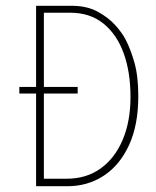

<svg xmlns="http://www.w3.org/2000/svg" viewBox="-20 -643 540 665"><path d="M105 2V-319H47V-342H105V-623H227Q281 -623 318.5 -602.5Q356 -582 380 -555Q404 -528 415 -506Q432 -474 445.5 -426.5Q459 -379 459 -310Q459 -210 427 -140.5Q395 -71 339.5 -34.5Q284 2 213 2ZM132 -24H211Q279 -24 328.5 -59.5Q378 -95 405 -159Q432 -223 432 -307Q432 -394 408 -459.5Q384 -525 337.5 -562Q291 -599 223 -599H132V-342H249V-319H132Z"/></svg>

Font: Inconsolata ExtraLight
Style: Regular
Weight: 200
Monospace: yes
Designer: Raph Levien, Cyreal, Brenton Simpson
Foundry: Raph Levien, Cyreal, Google
Version: Version 3.001; ttfautohint (v1.8.2.53-6de2)